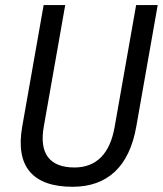

<svg xmlns="http://www.w3.org/2000/svg" viewBox="-20 -713 630 743"><path d="M260.7 9.8C396 9.8 480 -68.4 507.3 -222.7L590.3 -693.4H506.8L423.8 -222.7C405.8 -118.2 353 -64.9 268.1 -64.9C171.9 -64.9 130.9 -119.1 149.4 -222.7L232.4 -693.4H148.9L65.9 -222.7C39.1 -69.8 105.5 9.8 260.7 9.8Z"/></svg>

Font: Cascadia Mono SemiLight
Style: Italic
Weight: 350
Italic angle: -10°
Monospace: yes
Designer: Aaron Bell
Foundry: Saja Typeworks
Version: Version 2404.023